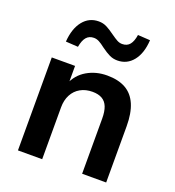

<svg xmlns="http://www.w3.org/2000/svg" viewBox="-134 -848 868 953"><g transform="rotate(20 299.5 -371.0)"><path d="M68 0V-491H191V-393H183Q205 -446 252 -473.5Q299 -501 358 -501Q417 -501 456 -479Q495 -457 514.5 -411.5Q534 -366 534 -297V0H407V-291Q407 -329 397.5 -353Q388 -377 368 -388.5Q348 -400 317 -400Q281 -400 253.5 -384.5Q226 -369 211 -340.5Q196 -312 196 -274V0ZM172 -585 107 -589Q112 -659 144 -699Q176 -739 227 -739Q250 -739 269.5 -729Q289 -719 312 -702Q333 -687 346 -680Q359 -673 373 -673Q399 -673 413 -690.5Q427 -708 432 -742L497 -738Q493 -668 461 -628Q429 -588 378 -588Q356 -588 337 -597Q318 -606 292 -625Q273 -640 259.5 -647Q246 -654 232 -654Q207 -654 192.5 -637Q178 -620 172 -585Z"/></g></svg>

Font: Nunito Sans 11pt
Style: Bold
Weight: 700
Version: Version 3.101;gftools[0.9.27]